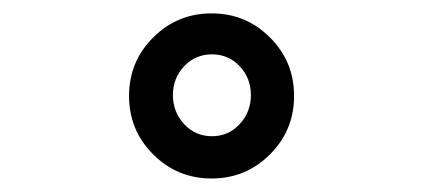

<svg xmlns="http://www.w3.org/2000/svg" viewBox="-20 -762 626 284"><path d="M252.4 -664.1Q235.8 -646.5 235.8 -621.3Q235.8 -596.2 252.4 -578.4Q269 -560.5 293.5 -560.5Q317.9 -560.5 334.5 -578.4Q351.1 -596.2 351.1 -621.3Q351.1 -646.5 334.5 -664.1Q317.9 -681.6 293.5 -681.6Q269 -681.6 252.4 -664.1ZM206.5 -533.7Q170.9 -569.3 170.9 -620.1Q170.9 -670.9 206.5 -706.5Q242.2 -742.2 293 -742.2Q343.8 -742.2 379.4 -706.5Q415 -670.9 415 -620.1Q415 -569.3 379.4 -533.7Q343.8 -498 293 -498Q242.2 -498 206.5 -533.7Z"/></svg>

Font: Consola Mono
Style: Book
Weight: 400
Monospace: yes
Designer: Wojciech Kalinowski "wmk69" (wmk69@o2.pl)
Foundry: Wojciech Kalinowski "wmk69" (wmk69@o2.pl)
Version: Version 2.1.0